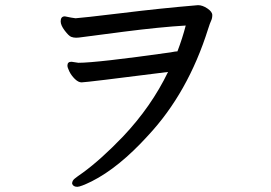

<svg xmlns="http://www.w3.org/2000/svg" viewBox="-20 -701 1040 737"><path d="M276.9 16.1Q260.7 16.1 256.8 3.9Q256.8 -7.3 266.4 -15.1Q275.9 -22.9 297.9 -38.1Q367.7 -88.9 452.1 -176.8Q561 -292 625 -424.8Q310.1 -384.8 293 -384.8Q280.8 -384.8 267.3 -397.9Q253.9 -411.1 246.3 -426.5Q238.8 -441.9 238.8 -449.2Q238.8 -464.4 254.9 -463.9L280.8 -460Q351.6 -460 634.8 -500Q653.8 -503.9 661.1 -503.9Q680.2 -553.7 692.9 -603Q594.7 -597.2 453.4 -579.1Q312 -561 296.4 -558.6Q280.8 -556.2 272 -556.2Q262.2 -556.2 253.2 -559.6Q244.1 -563 228.5 -583.5Q212.9 -604 212.9 -619.1Q212.9 -638.2 229 -638.2Q256.8 -632.3 270 -630.9Q290 -631.8 449.2 -650.9Q594.2 -668.9 740.2 -681.2Q757.3 -681.2 776.1 -668.5Q794.9 -655.8 794.9 -643.1Q794.9 -630.9 790.5 -621.8Q786.1 -612.8 778.8 -589.8Q701.7 -344.7 547.9 -180.2Q436 -57.1 332 -4.9Q289.1 16.1 276.9 16.1Z"/></svg>

Font: LXGW WenKai Screen R
Style: Regular
Weight: 400
Designer: Fontworks Inc.
Version: Version 1.235;May 31, 2022